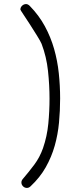

<svg xmlns="http://www.w3.org/2000/svg" viewBox="-20 -731 395 942"><path d="M275 -248Q275 -188 269.5 -129.5Q264 -71 248.5 -16Q233 39 204.5 89.5Q176 140 130 183Q122 191 112 191Q101 191 93 183Q85 175 85 164Q85 155 92 147Q122 112 148.5 76.5Q175 41 191 -4Q211 -62 217 -124Q223 -186 223 -247Q223 -313 215.5 -383Q208 -453 184 -516Q179 -528 162 -555.5Q145 -583 127 -611Q109 -639 94.5 -660.5Q80 -682 80 -684Q80 -695 88.5 -703Q97 -711 108 -711Q117 -711 126 -702Q171 -656 200 -602.5Q229 -549 245.5 -491Q262 -433 268.5 -371.5Q275 -310 275 -248Z"/></svg>

Font: Wynona
Style: Regular
Weight: 400
Italic angle: -12°
Designer: Kanati
Foundry: Kanati and Michael Everson
Version: Version 2.000